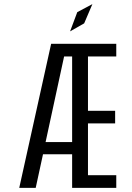

<svg xmlns="http://www.w3.org/2000/svg" viewBox="-20 -913 640 933"><path d="M73.5 0 228.5 -700H545V-638.5H407.5V-374.5H539.5V-313.5H407.5V-61.5H545V0H330.5V-163.5H189L153.5 0ZM330.5 -638.5H291.5L201.5 -222.5H330.5ZM320.5 -760.5 355.5 -854 429 -893 389 -799.5Z"/></svg>

Font: Trispace Condensed Light
Style: Regular
Weight: 300
Width: 3
Designer: Tyler Finck
Foundry: Etcetera Type Company
Version: Version 1.210; ttfautohint (v1.8.3)